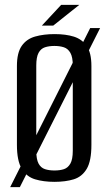

<svg xmlns="http://www.w3.org/2000/svg" viewBox="-20 -740 461 794"><path d="M22 34 353 -624H394L62 34ZM205 12Q160 12 125 1.5Q90 -9 70 -42Q50 -75 50 -141V-467Q50 -522 70 -550.5Q90 -579 125.5 -589Q161 -599 206 -599Q252 -599 285.5 -588.5Q319 -578 338.5 -550Q358 -522 358 -467V-141Q358 -74 338.5 -41.5Q319 -9 285 1.5Q251 12 205 12ZM205 -35Q228 -35 244.5 -40.5Q261 -46 271 -63.5Q281 -81 281 -117V-469Q281 -504 271 -521.5Q261 -539 244 -544.5Q227 -550 205 -550Q183 -550 166 -544.5Q149 -539 139.5 -521.5Q130 -504 130 -469V-117Q130 -81 139.5 -63.5Q149 -46 166 -40.5Q183 -35 205 -35ZM153 -634 233 -720H308L200 -634Z"/></svg>

Font: Alumni Sans Medium
Style: Regular
Weight: 500
Designer: Robert E. Leuschke
Foundry: Robert E. Leuschke
Version: Version 1.018